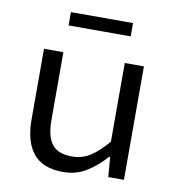

<svg xmlns="http://www.w3.org/2000/svg" viewBox="-77 -728 754 810"><g transform="rotate(10 300.0 -323.0)"><path d="M246 12Q159 12 118 -38Q77 -88 77 -184V-486H160V-195Q160 -126 185.5 -92.5Q211 -59 272 -59Q314 -59 348.5 -80.5Q383 -102 423 -149V-486H505V0H438L431 -85H427Q390 -43 346 -15.5Q302 12 246 12ZM162 -601V-658H428V-601Z"/></g></svg>

Font: Source Code Pro
Style: Regular
Weight: 400
Monospace: yes
Designer: Paul D. Hunt, Teo Tuominen
Foundry: Adobe Systems Incorporated
Version: Version 1.018;hotconv 1.0.116;makeotfexe 2.5.65601